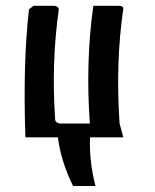

<svg xmlns="http://www.w3.org/2000/svg" viewBox="-20 -467 528 653"><path d="M399.4 3.9ZM399.9 0H286.1Q283.2 82.5 304.7 165.5H228.5Q188 84 176.8 0H66.4Q57.6 -254.9 78.6 -435.5L94.2 -447.3H163.1Q176.3 -447.3 180.2 -436.5Q154.3 -254.9 167.5 -62Q167 -50.3 183.1 -46.9H285.6Q270.5 -254.9 297.4 -447.3H384.3Q398.9 -447.3 399.4 -437.5Q372.6 -254.9 386.7 -46.9L399.4 0Z"/></svg>

Font: Panteley
Style: Regular
Weight: 500
Designer: Kalashnikov Yuriy
Foundry: Øêîëà ïàâà èìåíè ñâÿòîãî àâíîàïîñòîëüíîãî Âëàäèìèà
Version: Version 1.80 April 12, 2018